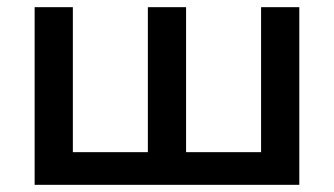

<svg xmlns="http://www.w3.org/2000/svg" viewBox="-20 -515 930 535"><path d="M76.5 0V-495H183V-91H392V-495H498.5V-91H707.5V-495H814V0Z"/></svg>

Font: Geologica Roman
Style: Regular
Weight: 400
Designer: Sindre Bremnes, Frode Helland
Foundry: Monokrom Skriftforlag AS
Version: Version 1.010;gftools[0.9.28]